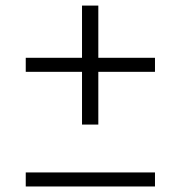

<svg xmlns="http://www.w3.org/2000/svg" viewBox="-20 -675 654 695"><path d="M73.2 -415V-465.8H276.9V-654.8H335.9V-465.8H541V-415H335.9V-224.1H276.9V-415ZM541 0H73.2V-50.8H541Z"/></svg>

Font: IntelOne Mono Light
Style: Regular
Weight: 300
Designer: Fred Shallcrass
Foundry: Frere-Jones Type LLC
Version: Version 1.200;hotconv 1.1.0;makeotfexe 2.6.0;FJTRelease1.2